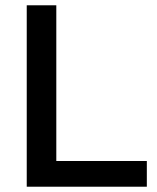

<svg xmlns="http://www.w3.org/2000/svg" viewBox="-20 -706 592 726"><path d="M81.1 0V-686H192.9V-97.2H535.2V0Z"/></svg>

Font: Archivo Medium
Style: Regular
Weight: 500
Designer: Hector Gatti
Foundry: Omnibus-Type
Version: Version 2.001